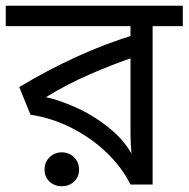

<svg xmlns="http://www.w3.org/2000/svg" viewBox="-30 -642 656 668"><path d="M606 -622V-551H501V0H424Q394 -60 341.5 -110.5Q289 -161 221 -196Q153 -231 76 -243L37 -339Q133 -397 235.5 -444Q338 -491 447 -524L424 -482V-551H-10V-622ZM424 -474 445 -446Q369 -421 285 -384.5Q201 -348 130 -304Q184 -292 245 -263Q306 -234 358 -190Q410 -146 438 -88H429Q427 -111 425.5 -134Q424 -157 424 -189ZM185 6Q160 6 142.5 -10Q125 -26 125 -52Q125 -78 142.5 -95Q160 -112 185 -112Q210 -112 227.5 -95Q245 -78 245 -52Q245 -26 227.5 -10Q210 6 185 6Z"/></svg>

Font: lbangla85
Style: Book
Weight: 400
Designer: Jelle Bosma - Monotype Design Team
Foundry: Monotype Imaging Inc.
Version: Version 2.003